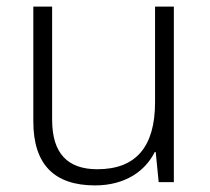

<svg xmlns="http://www.w3.org/2000/svg" viewBox="-20 -603 636 582"><path d="M507 -583H450V-293C450 -158 392 -90 275 -90C185 -90 138 -138 138 -240V-583H81V-235C81 -104 145 -41 268 -41C359 -41 420 -84 449 -142H452L461 -51H507Z"/></svg>

Font: Noto Sans Tamil UI Light
Style: Regular
Weight: 300
Designer: Jelle Bosma - Monotype Design Team
Foundry: Monotype Imaging Inc.
Version: Version 2.004